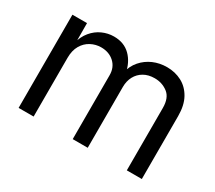

<svg xmlns="http://www.w3.org/2000/svg" viewBox="-108 -765 1091 974"><g transform="rotate(30 438.0 -278.0)"><path d="M77.1 0V-545.9H162.6L163.1 -423.8H156.2Q167.5 -468.3 191.7 -497.3Q215.8 -526.4 248.3 -541Q280.8 -555.7 315.9 -555.7Q375.5 -555.7 412.4 -519Q449.2 -482.4 460 -422.9H448.2Q458 -463.9 483.9 -493.7Q509.8 -523.4 546.6 -539.6Q583.5 -555.7 627 -555.7Q674.3 -555.7 713.4 -535.2Q752.4 -514.6 775.6 -473.1Q798.8 -431.6 798.8 -368.2V0H710.9V-365.7Q710.9 -424.8 677.7 -450.2Q644.5 -475.6 600.6 -475.6Q564 -475.6 537.4 -460.2Q510.7 -444.8 496.3 -418Q481.9 -391.1 481.9 -356.4V0H394V-374.5Q394 -419.9 363.8 -447.8Q333.5 -475.6 287.1 -475.6Q255.4 -475.6 227.3 -460.7Q199.2 -445.8 182.1 -416.5Q165 -387.2 165 -343.8V0Z"/></g></svg>

Font: Inter Variable
Style: Regular
Weight: 400
Designer: Rasmus Andersson
Foundry: rsms
Version: Version 4.001;git-9221beed3